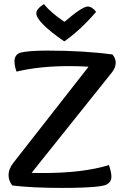

<svg xmlns="http://www.w3.org/2000/svg" viewBox="-20 -915 604 941"><path d="M158 -850Q158 -871 195 -895Q212 -874 237 -852.5Q262 -831 279 -820L296 -808Q383 -883 410 -883Q431 -883 451 -857Q377 -770 295 -712Q158 -807 158 -850ZM531 -648Q547 -630 547 -608Q547 -584 530 -562L135 -68Q150 -67 192 -67Q387 -67 514 -106Q526 -70 526 -50Q526 -31 515.5 -20.5Q505 -10 491.5 -6.5Q478 -3 452 0Q389 6 285 6Q136 6 40 -6Q22 -30 22 -56Q22 -88 47 -119L414 -588Q375 -591 318 -591Q173 -591 61 -564Q51 -592 51 -614Q51 -647 80 -657Q123 -667 210 -667Q391 -667 531 -648Z"/></svg>

Font: Overlock
Style: Bold
Weight: 700
Designer: Dario Muhafara
Foundry: Dario Manuel Muhafara
Version: Version 1.001